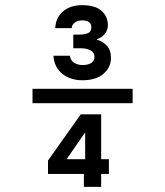

<svg xmlns="http://www.w3.org/2000/svg" viewBox="-20 -724 640 744"><path d="M299 -413Q253 -413 221.5 -438Q190 -463 187 -508H251Q253 -490 267 -481Q281 -472 300 -472Q321 -472 333.5 -480Q346 -488 346 -503Q346 -521 330.5 -529Q315 -537 293 -537H264V-590H289Q307 -590 320.5 -595.5Q334 -601 334 -618Q334 -645 298 -645Q280 -645 269 -636Q258 -627 258 -615H194Q196 -656 224.5 -680Q253 -704 298 -704Q349 -704 373.5 -682Q398 -660 398 -626Q398 -606 385.5 -592Q373 -578 356 -572V-570Q378 -564 394 -547Q410 -530 410 -499Q410 -464 381.5 -438.5Q353 -413 299 -413ZM106 -324V-380H494V-324ZM305 0V-50H166V-102L293 -281H372V-107H402V-50H372V0ZM238 -107H310V-211Z"/></svg>

Font: DM Mono
Style: Regular
Weight: 400
Designer: Colophon Foundry
Foundry: Colophon Foundry
Version: Version 1.000; ttfautohint (v1.8.2.53-6de2)